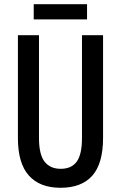

<svg xmlns="http://www.w3.org/2000/svg" viewBox="-20 -881 574 911"><path d="M469 -227Q469 -105 418 -47.5Q367 10 267 10Q169 10 117 -48Q65 -106 65 -226V-714H165V-226Q165 -148 191.5 -114Q218 -80 268 -80Q319 -80 344 -114Q369 -148 369 -227V-714H469ZM393 -861V-789H140V-861Z"/></svg>

Font: Noto Sans Lao UI ExtCond Med
Style: Regular
Weight: 500
Width: 2
Designer: Monotype Design Team
Foundry: Monotype Imaging Inc.
Version: Version 2.000; ttfautohint (v1.8.4.7-5d5b)